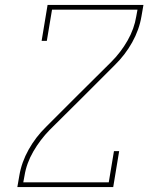

<svg xmlns="http://www.w3.org/2000/svg" viewBox="-20 -755 640 775"><path d="M50 0 58 -46Q67 -100 95.5 -151Q124 -202 166 -243L297 -374L429 -505Q468 -544 495 -591.5Q522 -639 530 -689L535 -716H190L169 -590H148L172 -735H559L551 -689Q542 -635 513.5 -584Q485 -533 443 -492L312 -361L180 -230Q142 -191 114.5 -143.5Q87 -96 79 -46L74 -19H419L440 -145H461L437 0Z"/></svg>

Font: Iosevka Curly Slab ThEx
Style: Italic
Weight: 100
Width: 7
Italic angle: -9°
Monospace: yes
Designer: Belleve Invis
Foundry: Belleve Invis
Version: Version 11.1.0; ttfautohint (v1.8.3)